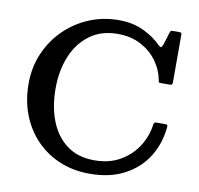

<svg xmlns="http://www.w3.org/2000/svg" viewBox="-84 -850 984 949"><g transform="rotate(10 408.0 -375.5)"><path d="M52 -375Q52 -458.5 82.8 -529Q113.5 -599.5 167 -651.8Q220.5 -704 290 -732.8Q359.5 -761.5 438 -761.5Q507.5 -761.5 561.2 -736.2Q615 -711 652 -673.5Q661 -665 665.2 -666Q669.5 -667 675 -681L695 -745.5Q697.5 -751 698.8 -753Q700 -755 708.5 -755H741.5Q749.5 -755 751.5 -752.8Q753.5 -750.5 753.5 -743V-505Q753.5 -496 750.5 -493.5Q747.5 -491 738 -491H696.5Q685.5 -491 684.5 -494.5Q683.5 -498 682 -506.5Q673 -554.5 642 -597.2Q611 -640 560.8 -666.8Q510.5 -693.5 444 -693.5Q362 -693.5 304.8 -651.5Q247.5 -609.5 217.5 -537.5Q187.5 -465.5 187.5 -375Q187.5 -284.5 215.2 -213Q243 -141.5 298.5 -99.8Q354 -58 437 -58Q512.5 -58 567.5 -90.2Q622.5 -122.5 654.8 -174Q687 -225.5 694 -283.5Q696 -295 707.5 -295H751.5Q765 -295 764 -285.5Q757 -200.5 715.5 -133.5Q674 -66.5 600.8 -27.5Q527.5 11.5 425.5 11.5Q343.5 11.5 275.2 -17Q207 -45.5 157 -97.2Q107 -149 79.5 -219.8Q52 -290.5 52 -375Z"/></g></svg>

Font: Besley* Medium
Style: Regular
Weight: 500
Designer: Owen Earl
Foundry: indestructible type*
Version: Version 3.000; ttfautohint (v1.8.3)